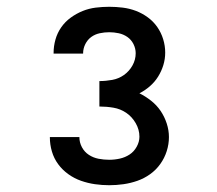

<svg xmlns="http://www.w3.org/2000/svg" viewBox="-20 -863 640 566"><path d="M302 -317Q281 -317 260 -320Q239 -323 219 -330Q199 -337 181.5 -349.5Q164 -362 151.5 -379Q139 -396 133 -416.5Q127 -437 127 -458Q127 -458 127 -458.5Q127 -459 127 -459H214Q214 -459 214 -459Q214 -459 214 -459Q214 -443 221.5 -429Q229 -415 242 -406.5Q255 -398 270.5 -395Q286 -392 302 -392Q318 -392 333.5 -395.5Q349 -399 362 -407.5Q375 -416 383 -430.5Q391 -445 391 -460Q391 -481 380 -500Q369 -519 352 -530.5Q335 -542 314.5 -545.5Q294 -549 273 -549V-624Q292 -624 311 -627.5Q330 -631 345.5 -642Q361 -653 370.5 -670Q380 -687 380 -706Q380 -720 373.5 -733Q367 -746 355.5 -754Q344 -762 330 -765Q316 -768 302 -768Q288 -768 274 -765Q260 -762 249 -754Q238 -746 231.5 -733Q225 -720 225 -706Q225 -706 225 -705.5Q225 -705 225 -705H138Q138 -706 138 -706.5Q138 -707 138 -707Q138 -727 143.5 -746.5Q149 -766 160.5 -782.5Q172 -799 188.5 -811Q205 -823 223.5 -830.5Q242 -838 262 -840.5Q282 -843 302 -843Q322 -843 342 -840.5Q362 -838 380.5 -831Q399 -824 415.5 -812Q432 -800 443.5 -783.5Q455 -767 461 -747.5Q467 -728 467 -708Q467 -689 461.5 -671Q456 -653 446 -637Q436 -621 421.5 -608.5Q407 -596 391 -588Q409 -579 425.5 -566Q442 -553 453.5 -536Q465 -519 471.5 -499Q478 -479 478 -459Q478 -438 471.5 -417.5Q465 -397 452.5 -379.5Q440 -362 422.5 -349.5Q405 -337 385 -330Q365 -323 344 -320Q323 -317 302 -317Z"/></svg>

Font: Iosevka Custom SmBdEx
Style: Regular
Weight: 600
Width: 7
Monospace: yes
Designer: Belleve Invis
Foundry: Belleve Invis
Version: Version 11.2.4; ttfautohint (v1.8.4)